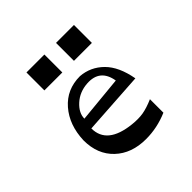

<svg xmlns="http://www.w3.org/2000/svg" viewBox="-210 -1039 1249 1249"><g transform="rotate(-45 415.0 -414.5)"><path d="M203 -678V-843H368V-678ZM475 -678V-843H640V-678ZM677 -315 244 -287Q244 -141 450 -119Q505 -113 547.5 -120Q590 -127 648 -152V-28Q550 14 447 14Q315 14 234 -62.5Q153 -139 153 -268Q158 -405 234 -492.5Q310 -580 432 -580Q523 -573 588.5 -508Q654 -443 677 -315ZM257 -364 577 -395Q556 -521 432 -513Q358 -508 307.5 -462Q257 -416 257 -364Z"/></g></svg>

Font: OpenDyslexic
Style: Regular
Weight: 400
Designer: Abbie Gonzalez
Version: Version 0.920;hotconv 1.0.109;makeotfexe 2.5.65596